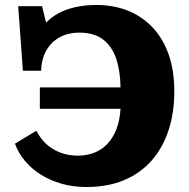

<svg xmlns="http://www.w3.org/2000/svg" viewBox="-20 -737 760 771"><path d="M327 14Q274 14 228 1Q182 -12 144.5 -35.5Q107 -59 80.5 -90.5Q54 -122 40 -160L126 -212Q141 -182 165 -159.5Q189 -137 221.5 -124.5Q254 -112 293 -112Q328 -112 358 -123.5Q388 -135 410.5 -158.5Q433 -182 447 -217Q461 -252 464 -300H140V-386H464Q463 -454 446 -503Q429 -552 393 -579Q357 -606 297 -606Q255 -606 221 -588Q187 -570 167 -536Q147 -502 145 -453H72L53 -712H149L165 -646Q186 -668 214.5 -683.5Q243 -699 281 -708Q319 -717 367 -717Q437 -717 494 -694Q551 -671 593 -626.5Q635 -582 657.5 -517.5Q680 -453 680 -370Q680 -285 657 -214.5Q634 -144 589.5 -93Q545 -42 479 -14Q413 14 327 14Z"/></svg>

Font: Literata 18pt ExtraBold
Style: Regular
Weight: 800
Designer: Latin by Veronika Burian and Jose Scaglione. Greek by Irene Vlachou. Cyrillic by Vera Evstafieva.
Foundry: TypeTogether
Version: Version 3.103;gftools[0.9.29]